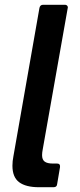

<svg xmlns="http://www.w3.org/2000/svg" viewBox="-20 -783 333 803"><path d="M219 -13Q218 0 204 0H143Q88 0 60 -21Q32 -42 32 -90Q32 -109 36 -129L145 -750Q148 -763 160 -763H251Q258 -763 261.5 -758.5Q265 -754 263 -748L159 -160Q156 -145 156 -134Q156 -115 167 -107Q178 -99 201 -99H219Q226 -99 229 -95Q232 -91 231 -84Z"/></svg>

Font: Open Sauce Two SemiBold Italic
Style: Regular
Weight: 600
Italic angle: -10°
Designer: Alfredo Marco Pradil
Foundry: Creative Sauce Fz LLC
Version: Version 1.477